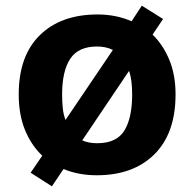

<svg xmlns="http://www.w3.org/2000/svg" viewBox="-20 -608 685 677"><path d="M599 -275Q599 -138 524.5 -64Q450 10 321 10Q257 10 204 -12L163 49L88 1L129 -59Q90 -96 68 -150Q46 -204 46 -275Q46 -411 120.5 -484Q195 -557 324 -557Q389 -557 444 -533L480 -588L555 -541L518 -486Q555 -450 577 -397Q599 -344 599 -275ZM199 -275Q199 -248 201.5 -225.5Q204 -203 211 -185L378 -432Q354 -444 322 -444Q256 -444 227.5 -400.5Q199 -357 199 -275ZM446 -275Q446 -299 443.5 -320Q441 -341 435 -358L270 -113Q292 -103 323 -103Q391 -103 418.5 -147.5Q446 -192 446 -275Z"/></svg>

Font: Noto Sans Oriya
Style: Bold
Weight: 700
Designer: Amélie Bonet and Sol Matas
Foundry: Google LLC
Version: Version 2.006; ttfautohint (v1.8.4.7-5d5b)